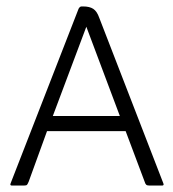

<svg xmlns="http://www.w3.org/2000/svg" viewBox="-20 -576 538 596"><path d="M126 -169 69 -12Q66 -5 64 -2.5Q62 0 54 0H17Q10 0 13 -7L224 -549Q228 -556 233 -556H238Q258 -556 269.5 -548.5Q281 -541 288 -521L487 -7Q490 0 483 0H444Q437 0 434 -2.5Q431 -5 429 -12L370 -169ZM144 -216H352L248 -493Z"/></svg>

Font: Zain Light
Style: Regular
Weight: 300
Designer: Zain,Boutros
Foundry: Mobile Telecommunications Company (Zain), 2024
Version: Version 1.51; ttfautohint (v1.8.4)